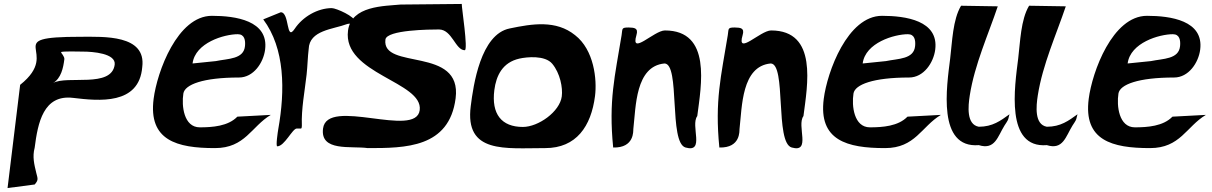

<svg xmlns="http://www.w3.org/2000/svg" viewBox="-20 -749 6128 971"><path d="M248.1 -329C289 -352.6 300 -406.2 305.4 -449C307.3 -463.6 288.5 -480.6 289 -485C289.8 -491.1 383.4 -488 400.4 -488C448.7 -488 567.3 -479.2 560 -422C544.6 -301.9 318.5 -369.5 248.1 -329ZM18.2 202 155.5 184C176.3 160 170.3 154.1 163.1 124C153.6 83.8 142.9 44.3 155.3 -2C171.4 -127.9 199.4 -272 349.5 -254C479.7 -238.4 683.9 -217 699.4 -410C720.5 -574.8 503.4 -563 389 -563C-29.9 -563 300.2 -493.3 81.9 -320Z M953.8 -428C967.2 -533.2 1114.1 -576 1182.7 -576C1216.7 -576 1221.9 -545.3 1219 -516C1212.4 -449 1133.9 -453 1071.3 -440ZM1188.7 -357C1262.3 -357 1312.2 -431.9 1320.7 -498C1339.6 -645.3 1170.6 -669 1051.6 -669C877.3 -669 774.3 -385.7 756.9 -249C729.9 -38.7 874.6 0 1067 0C1220 0 1250.9 -109.2 1349.5 -168L1180.3 -159C1133.9 -110.7 1054.1 -105 990.4 -105C909.5 -105 897.5 -213.9 907.3 -276C914.5 -321.5 1007.2 -357 1188.7 -357Z M1311.3 -651C1421.5 -503.5 1422.1 -291.5 1387.3 -96C1385.1 -83.5 1373.8 -9 1382.2 -9C1418.7 -9 1459 -99 1480.7 -99H1501.7C1506.9 -99 1506.3 -111.5 1506.6 -114C1503.4 -198.9 1521 -286 1530.6 -372C1535.3 -414.1 1536.2 -462.6 1541.1 -501C1544.1 -596.7 1665.7 -600.8 1734.2 -627C1744.8 -631.1 1773.3 -627.4 1774.7 -639C1778 -664.4 1680.2 -708 1657.6 -708C1586.2 -707.5 1511.4 -664.9 1470.1 -603C1425.6 -536.2 1445.7 -687 1399.9 -687Z M2315.3 -729 2005.9 -726C1924.9 -718 1756.2 -720.8 1740 -594C1712 -375 2121 -336.3 2102.6 -192C2084 -46.5 1634.3 -260.3 1613.7 -99C1598.5 19.3 1754.9 -12 1840 0C2029.4 0 2252.1 -1 2284.2 -252C2318.2 -517.6 1909.1 -391.5 1929.2 -549C1935.6 -598.4 2157 -600 2199.8 -600C2266.4 -600 2283 -495 2330.3 -495C2348.5 -495 2313.7 -716.5 2315.3 -729Z M2821.1 -261.5C2811.1 -183.7 2702.2 -107 2624.4 -107C2516.1 -107 2464.5 -172.4 2480 -293.5C2489.4 -366.5 2521.1 -433.5 2607 -452.7C2643.5 -460.9 2736 -470.7 2772.9 -426.5C2812.8 -378.7 2826.7 -305.5 2821.1 -261.5ZM2737.4 0C2894.7 0 2969.6 -110.3 2989.2 -263.5C2999.9 -347.2 2984.2 -496.9 2888.3 -571.2C2792 -648.9 2671.6 -628.8 2558.1 -605.2C2409.9 -576 2374 -316.8 2360.7 -212.5C2329.7 29.5 2534.7 0 2737.4 0Z M3081 -3C3189.6 0 3182 -88.4 3182.9 -96C3195.9 -209.4 3193.2 -413.8 3340.3 -428C3421 -428 3361.1 -27.4 3447 -3C3547.1 25.5 3470.6 -114.3 3506.3 -162C3526.1 -316.5 3580 -595 3342.7 -595C3288.1 -595 3167 -464.8 3198.6 -571C3209.9 -608.7 3187 -609.1 3158.6 -610C3121.4 -610 3128.9 -603.6 3123.6 -571C3089.5 -361.9 3057.4 -241 3081 -3Z M3618 -3C3726.6 0 3719 -88.4 3719.9 -96C3732.9 -209.4 3730.2 -413.8 3877.3 -428C3958 -428 3898.1 -27.4 3984 -3C4084.1 25.5 4007.6 -114.3 4043.3 -162C4063.1 -316.5 4117 -595 3879.7 -595C3825.1 -595 3704 -464.8 3735.6 -571C3746.9 -608.7 3724 -609.1 3695.6 -610C3658.4 -610 3665.9 -603.6 3660.6 -571C3626.5 -361.9 3594.4 -241 3618 -3Z M4342.8 -428C4356.2 -533.2 4503.1 -576 4571.7 -576C4605.7 -576 4610.9 -545.3 4608 -516C4601.4 -449 4522.9 -453 4460.3 -440ZM4577.7 -357C4651.3 -357 4701.2 -431.9 4709.7 -498C4728.6 -645.3 4559.6 -669 4440.6 -669C4266.3 -669 4163.3 -385.7 4145.9 -249C4118.9 -38.7 4263.6 0 4456 0C4609 0 4639.9 -109.2 4738.5 -168L4569.3 -159C4522.9 -110.7 4443.1 -105 4379.4 -105C4298.5 -105 4286.5 -213.9 4296.3 -276C4303.5 -321.5 4396.2 -357 4577.7 -357Z M4930.1 -108C4866.6 -119.2 4875.9 -212.2 4884.5 -267C4908.8 -422.3 4977.9 -573.9 5026 -717L4840.4 -720C4798.2 -649.6 4795.7 -537.4 4785.3 -453C4767.5 -310.1 4719.1 1.9 4930.2 -15C5012.4 10.9 5025.8 -59.3 5059.9 -114C5062.6 -118.3 5078.4 -141 5079.1 -147C5080.1 -154.7 5084.5 -165.3 5085.2 -171C5040.2 -138.6 5000.1 -108 4930.1 -108Z M5274.1 -108C5210.6 -119.2 5219.9 -212.2 5228.5 -267C5252.8 -422.3 5321.9 -573.9 5370 -717L5184.4 -720C5142.2 -649.6 5139.7 -537.4 5129.3 -453C5111.5 -310.1 5063.1 1.9 5274.2 -15C5356.4 10.9 5369.8 -59.3 5403.9 -114C5406.6 -118.3 5422.4 -141 5423.1 -147C5424.1 -154.7 5428.5 -165.3 5429.2 -171C5384.2 -138.6 5344.1 -108 5274.1 -108Z M5682.8 -428C5696.2 -533.2 5843.1 -576 5911.7 -576C5945.7 -576 5950.9 -545.3 5948 -516C5941.4 -449 5862.9 -453 5800.3 -440ZM5917.7 -357C5991.3 -357 6041.2 -431.9 6049.7 -498C6068.6 -645.3 5899.6 -669 5780.6 -669C5606.3 -669 5503.3 -385.7 5485.9 -249C5458.9 -38.7 5603.6 0 5796 0C5949 0 5979.9 -109.2 6078.5 -168L5909.3 -159C5862.9 -110.7 5783.1 -105 5719.4 -105C5638.5 -105 5626.5 -213.9 5636.3 -276C5643.5 -321.5 5736.2 -357 5917.7 -357Z"/></svg>

Font: Rocketfuel
Style: Italic
Weight: 400
Designer: Mew Too
Foundry: Cannot Into Space Fonts.
Version: Version 0.27